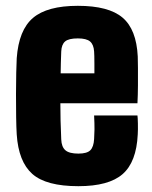

<svg xmlns="http://www.w3.org/2000/svg" viewBox="-20 -630 524 660"><path d="M249.5 10Q138.5 10 91 -32.2Q43.5 -74.5 37.5 -168Q36 -191.5 35.5 -228.5Q35 -265.5 35 -305.8Q35 -346 35.8 -379.8Q36.5 -413.5 37.5 -430Q44.5 -527 93.5 -568.5Q142.5 -610 247.5 -610Q353.5 -610 401.2 -569.5Q449 -529 453.5 -436Q454 -424 454.2 -396.5Q454.5 -369 454.2 -336Q454 -303 452.5 -275H187.5Q187.5 -246 188.2 -215.8Q189 -185.5 190.5 -151Q191.5 -125 204.8 -113.5Q218 -102 249.5 -102Q279 -102 290.5 -113.5Q302 -125 303.5 -152Q304.5 -167 304.8 -185.5Q305 -204 303.5 -233H452.5Q453.5 -227 454 -205.8Q454.5 -184.5 453.5 -168Q449 -73 401.5 -31.5Q354 10 249.5 10ZM188.5 -378H304.5Q304.5 -395 304.5 -410.5Q304.5 -426 304.2 -437.2Q304 -448.5 303.5 -453Q302 -477 289.5 -487.5Q277 -498 247.5 -498Q216 -498 203.8 -487.5Q191.5 -477 190.5 -453Q190 -433 189.2 -414.2Q188.5 -395.5 188.5 -378Z"/></svg>

Font: Big Shoulders Text Thin Black
Style: Regular
Weight: 900
Version: Version 2.002